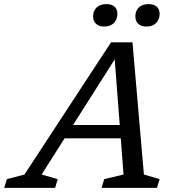

<svg xmlns="http://www.w3.org/2000/svg" viewBox="-84 -914 856 934"><path d="M202 -241 223 -306H557.5L536 -241ZM616 -65 692.5 -42.5 679.5 0H410L423 -42.5L517 -65L472 -650.5H490L118.5 -65L196.5 -42.5L184 0H-63.5L-50.5 -42.5L35 -65L456 -708H560.5ZM422 -785Q397.5 -785 383.2 -798Q369 -811 369 -834Q369 -851 376.2 -864.5Q383.5 -878 398 -886Q412.5 -894 434.5 -894Q459 -894 473 -881.8Q487 -869.5 487 -846.5Q487 -829.5 479.8 -815.5Q472.5 -801.5 458.2 -793.2Q444 -785 422 -785ZM627 -785Q602.5 -785 588.5 -798Q574.5 -811 574.5 -834Q574.5 -851 581.5 -864.5Q588.5 -878 603 -886Q617.5 -894 639.5 -894Q664 -894 678.2 -881.8Q692.5 -869.5 692.5 -846.5Q692.5 -829.5 685.2 -815.5Q678 -801.5 663.8 -793.2Q649.5 -785 627 -785Z"/></svg>

Font: Newsreader 9pt
Style: Italic
Weight: 400
Italic angle: -17°
Designer: Hugues Gentile
Foundry: Production Type
Version: Version 1.003